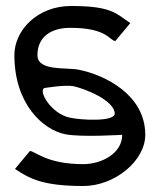

<svg xmlns="http://www.w3.org/2000/svg" viewBox="-20 -610 533 641"><path d="M28 -426C28 -262 124 -177 197 -162C251 -151 388 -160 388 -160C388 -97 318 -62 258 -62C137 -62 99 -104 80 -106L30 -46C77 -15 120 11 258 11C363 11 465 -73 465 -160C465 -295 328 -360 244 -377C202 -386 105 -371 105 -426C105 -487 151 -518 217 -517C338 -517 346 -474 365 -473L415 -533C368 -564 355 -590 217 -590C105 -590 28 -509 28 -426ZM128 -316C128 -316 198 -328 226 -322C263 -314 363 -275 363 -230C360 -203 252 -209 214 -217C150 -230 107 -307 128 -316Z"/></svg>

Font: Charger Pro
Style: Regular
Weight: 400
Designer: Jasper
Foundry: Cannot Into Space Fonts
Version: Version 1.09